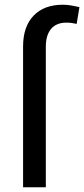

<svg xmlns="http://www.w3.org/2000/svg" viewBox="-20 -792 356 812"><path d="M77.6 0V-595.2Q77.6 -679.7 122.1 -725.8Q166.5 -772 245.6 -772Q261.7 -772 278.6 -769.3Q295.4 -766.6 315.9 -761.7L304.2 -690.9Q294.4 -693.4 283.7 -694.8Q272.9 -696.3 260.7 -696.3Q218.3 -696.3 196 -669.7Q173.8 -643.1 173.8 -595.2V0Z"/></svg>

Font: GeogebraSans
Style: Regular
Weight: 400
Designer: Google
Version: Version 1.100140; 2013